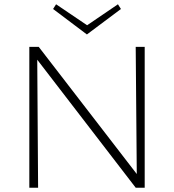

<svg xmlns="http://www.w3.org/2000/svg" viewBox="-20 -877 813 897"><path d="M545 -835 386 -716 228 -835 242 -857 387 -759 531 -857ZM614 -658H656V0H614L154 -598L158 0H117V-658H161L619 -64Z"/></svg>

Font: EauTestInfant Light
Style: Regular
Weight: 300
Designer: Christian Thalmann (Catharsis Fonts)
Version: Version 0.001;PS 000.001;hotconv 1.0.88;makeotf.lib2.5.64775